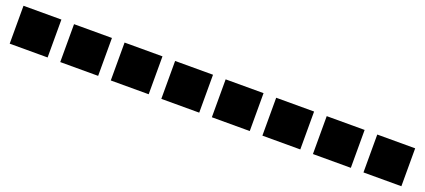

<svg xmlns="http://www.w3.org/2000/svg" viewBox="20 -1044 3161 1428"><g transform="rotate(20 1600.0 -330.0)"><path d="M50 -180H350V-480H50Z M450 -180H750V-480H450Z M850 -180H1150V-480H850Z M1250 -180H1550V-480H1250Z M1650 -180H1950V-480H1650Z M2050 -180H2350V-480H2050Z M2450 -180H2750V-480H2450Z M2850 -180H3150V-480H2850Z"/></g></svg>

Font: text-security-square
Style: Regular
Weight: 400
Monospace: yes
Foundry: Oskari Noppa
Version: Version 3.000;hotconv 1.0.118;makeotfexe 2.5.65603